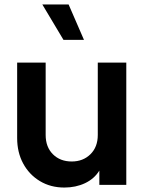

<svg xmlns="http://www.w3.org/2000/svg" viewBox="-20 -830 653 862"><path d="M269 12Q207 12 159 -17Q111 -46 84 -96Q57 -146 57 -210V-549H185V-224Q185 -170 217.5 -137.5Q250 -105 302 -105Q353 -105 386 -137.5Q419 -170 419 -224V-549H547V0H426V-64Q403 -27 361.5 -7.5Q320 12 269 12ZM357 -651H265L170 -810H288Z"/></svg>

Font: Plus Jakarta Text
Style: Bold
Weight: 700
Designer: Gumpita Rahayu
Foundry: Tokotype Studio
Version: Version 1.000